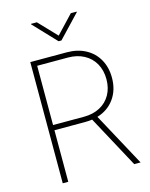

<svg xmlns="http://www.w3.org/2000/svg" viewBox="-133 -998 847 1082"><g transform="rotate(-15 290.5 -457.0)"><path d="M95.7 -707H308.6Q371.1 -707 418.5 -681.4Q465.8 -655.8 491.7 -609.6Q517.6 -563.5 517.6 -502.9Q517.6 -431.6 481.2 -380.9Q444.8 -330.1 381.3 -311L549.8 0H512.7L348.6 -303.7Q329.1 -300.8 308.6 -300.8H127.9V0H95.7ZM307.6 -331.1Q360.8 -331.1 401.1 -352.3Q441.4 -373.5 463.4 -412.6Q485.4 -451.7 485.4 -502.9Q485.4 -554.7 463.4 -594Q441.4 -633.3 401.1 -655Q360.8 -676.8 307.6 -676.8H127.9V-331.1ZM289.1 -809.6 387.7 -914.1H421.9V-911.1L296.9 -779.3H280.3L155.3 -911.1V-914.1H189.5Z"/></g></svg>

Font: Pretendard Std Thin
Style: Regular
Weight: 100
Designer: Base glyphs from Inter by Rasmus Andersson; Hangeul glyphs from Noto Sans CJK(Source Han Sans) by Jang Soo-young and Kan
Foundry: Kil Hyung-jin
Version: Version 1.309